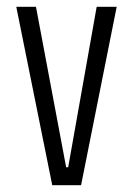

<svg xmlns="http://www.w3.org/2000/svg" viewBox="-20 -546 392 566"><path d="M134 0 28 -526H86L175 -53H181L265 -526H324L219 0Z"/></svg>

Font: Bricolage Grotesque 12pt Condensed ExtraLight
Style: Regular
Weight: 200
Width: 3
Designer: Mathieu Triay
Foundry: Atelier Triay
Version: Version 1.001; ttfautohint (v1.8.4.7-5d5b);gftools[0.9.33.de